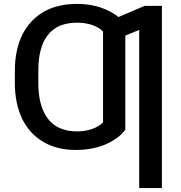

<svg xmlns="http://www.w3.org/2000/svg" viewBox="-20 -757 927 982"><path d="M692 205V-604L621 -575V-94Q590 -50 521 -19Q452 10 368 10Q271 10 200 -32Q131 -73 93 -150Q56 -229 56 -332V-395Q56 -501 94 -579Q133 -656 204 -697Q274 -737 375 -737Q439 -737 494 -719Q549 -700 586 -670L720 -727H808V205ZM224 -151Q274 -85 374 -85Q416 -85 450 -97Q485 -109 507 -131V-596Q486 -617 452 -629Q416 -641 375 -641Q273 -641 225 -578Q176 -517 176 -395V-391V-332Q176 -216 224 -151Z"/></svg>

Font: Sinter Medium
Style: Regular
Weight: 500
Foundry: Adobe & rsms
Version: Version 1.000